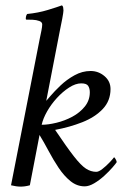

<svg xmlns="http://www.w3.org/2000/svg" viewBox="-20 -689 489 714"><path d="M317 -425Q346 -425 368.5 -406Q391 -387 391 -358Q391 -314 362 -283.5Q333 -253 286 -234.5Q239 -216 185 -206Q228 -142 254.5 -108Q281 -74 299.5 -62Q318 -50 338 -50Q347 -50 360.5 -60.5Q374 -71 386.5 -84Q399 -97 404 -104Q406 -104 410 -97Q414 -90 414 -86Q411 -81 398.5 -66.5Q386 -52 368 -35.5Q350 -19 330.5 -7.5Q311 4 295 4Q266 4 242 -15.5Q218 -35 198 -65Q178 -95 160.5 -128Q143 -161 127 -187L91 0Q73 5 57 5Q41 5 21 0L128 -546Q131 -560 134 -575Q137 -590 137 -598Q137 -607 126 -611Q115 -615 101.5 -615.5Q88 -616 79 -616Q78 -616 77 -616Q75 -619 76.5 -626.5Q78 -634 81 -637Q122 -641 158 -652Q194 -663 210 -669Q214 -667 215 -661Q216 -655 216 -650Q216 -644 211.5 -619.5Q207 -595 203 -577L152 -314Q154 -316 168 -332.5Q182 -349 205 -371Q228 -393 257 -409Q286 -425 317 -425ZM282 -379Q261 -379 237 -363.5Q213 -348 191.5 -324.5Q170 -301 155 -274.5Q140 -248 135 -225Q159 -225 190 -232.5Q221 -240 249 -255Q277 -270 295.5 -293Q314 -316 314 -346Q314 -360 308 -369.5Q302 -379 282 -379Z"/></svg>

Font: Amiri
Style: Italic
Weight: 400
Italic angle: 10°
Designer: Khaled Hosny
Version: Version 0.113